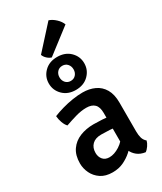

<svg xmlns="http://www.w3.org/2000/svg" viewBox="-246 -1083 1000 1183"><g transform="rotate(-30 254.0 -491.0)"><path d="M40 -135Q40 -192.5 65.8 -229.8Q91.5 -267 135.5 -284.8Q179.5 -302.5 233 -302.5Q259.5 -302.5 294.5 -300.5Q329.5 -298.5 359.5 -292V-214.5Q334 -220.5 301.2 -222.2Q268.5 -224 242 -224Q200 -224 177.8 -202Q155.5 -180 155.5 -143Q155.5 -115 171.5 -96Q187.5 -77 217.5 -77Q252 -77 290.2 -101.2Q328.5 -125.5 354.5 -172L372 -88Q353.5 -66 327.5 -42.8Q301.5 -19.5 267 -3Q232.5 13.5 188.5 13.5Q138 13.5 105.2 -8.8Q72.5 -31 56.2 -65Q40 -99 40 -135ZM466.5 -52.5Q463 -37 450.8 -19Q438.5 -1 425.5 7.5Q391 2.5 369 -15Q347 -32.5 336 -57.2Q325 -82 322.5 -108.5V-331Q322.5 -374 302.8 -393.5Q283 -413 245 -413Q209 -413 169.5 -401.8Q130 -390.5 90.5 -376.5Q77 -390.5 68.5 -414.2Q60 -438 58.5 -461Q88 -473 124.8 -483.5Q161.5 -494 199.8 -500Q238 -506 272 -506Q319.5 -506 357.2 -488.5Q395 -471 416.8 -433.8Q438.5 -396.5 438.5 -337.5V-133Q438.5 -106.5 444.2 -86.5Q450 -66.5 466.5 -52.5ZM120 -657Q120 -608.5 154.8 -574Q189.5 -539.5 246 -539.5Q302.5 -539.5 337.2 -574Q372 -608.5 372 -657Q372 -705.5 337.2 -739.8Q302.5 -774 246 -774Q189.5 -774 154.8 -739.8Q120 -705.5 120 -657ZM196 -657Q196 -680 209.8 -695.5Q223.5 -711 246 -711Q268.5 -711 282.2 -695.5Q296 -680 296 -657Q296 -634.5 282.2 -619Q268.5 -603.5 246 -603.5Q223.5 -603.5 209.8 -619Q196 -634.5 196 -657ZM313 -996Q337 -988.5 359.8 -967.2Q382.5 -946 391.5 -922L216.5 -787.5Q201 -792 186.8 -805Q172.5 -818 166.5 -834.5Z"/></g></svg>

Font: Signika Medium
Style: Regular
Weight: 500
Designer: Anna Giedry
Foundry: Anna Giedry
Version: Version 2.000